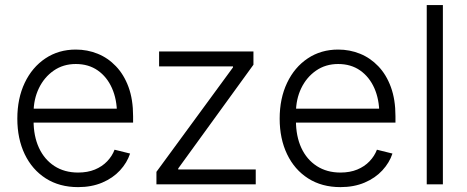

<svg xmlns="http://www.w3.org/2000/svg" viewBox="-20 -748 1896 779"><path d="M296.9 11.2Q221.2 11.2 165.8 -24.2Q110.4 -59.6 80.3 -122.3Q50.3 -185.1 50.3 -266.6Q50.3 -348.6 80.3 -411.9Q110.4 -475.1 164.1 -511Q217.8 -546.9 287.6 -546.9Q334.5 -546.9 376.2 -530Q418 -513.2 450.4 -479.2Q482.9 -445.3 501.5 -394.8Q520 -344.2 520 -276.9V-250.5H91.8V-307.1H484.4L454.6 -286.1Q454.6 -344.7 434.3 -390.4Q414.1 -436 376.7 -462.2Q339.4 -488.3 287.6 -488.3Q236.3 -488.3 197.8 -461.4Q159.2 -434.6 137.7 -389.9Q116.2 -345.2 116.2 -290.5V-258.8Q116.2 -195.3 138.2 -147.9Q160.2 -100.6 200.9 -74.2Q241.7 -47.9 296.9 -47.9Q335.4 -47.9 365 -60.1Q394.5 -72.3 414.8 -93.5Q435.1 -114.7 444.8 -140.6L507.8 -125Q495.6 -87.9 466.8 -56.6Q438 -25.4 394.8 -7.1Q351.6 11.2 296.9 11.2Z M614.7 0V-50.8L925.3 -474.6V-478.5H625.5V-539.1H1008.3V-485.4L703.1 -64.5V-60.5H1017.6V0Z M1361.3 11.2Q1285.6 11.2 1230.2 -24.2Q1174.8 -59.6 1144.8 -122.3Q1114.7 -185.1 1114.7 -266.6Q1114.7 -348.6 1144.8 -411.9Q1174.8 -475.1 1228.5 -511Q1282.2 -546.9 1352.1 -546.9Q1398.9 -546.9 1440.7 -530Q1482.4 -513.2 1514.9 -479.2Q1547.4 -445.3 1565.9 -394.8Q1584.5 -344.2 1584.5 -276.9V-250.5H1156.2V-307.1H1548.8L1519 -286.1Q1519 -344.7 1498.8 -390.4Q1478.5 -436 1441.2 -462.2Q1403.8 -488.3 1352.1 -488.3Q1300.8 -488.3 1262.2 -461.4Q1223.6 -434.6 1202.1 -389.9Q1180.7 -345.2 1180.7 -290.5V-258.8Q1180.7 -195.3 1202.6 -147.9Q1224.6 -100.6 1265.4 -74.2Q1306.2 -47.9 1361.3 -47.9Q1399.9 -47.9 1429.4 -60.1Q1459 -72.3 1479.2 -93.5Q1499.5 -114.7 1509.3 -140.6L1572.3 -125Q1560.1 -87.9 1531.2 -56.6Q1502.4 -25.4 1459.2 -7.1Q1416 11.2 1361.3 11.2Z M1776.9 -727.5V0H1711.4V-727.5Z"/></svg>

Font: Inter 18pt Light
Style: Regular
Weight: 300
Designer: Rasmus Andersson
Foundry: rsms
Version: Version 4.001;git-66647c0bb